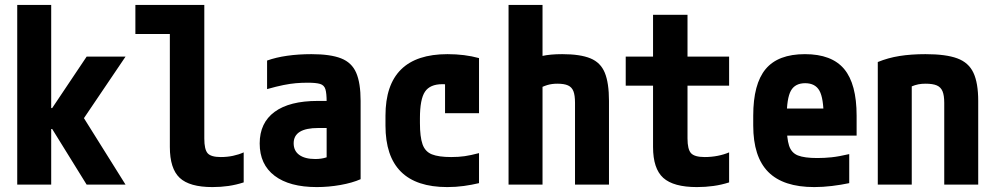

<svg xmlns="http://www.w3.org/2000/svg" viewBox="-20 -750 4040 780"><path d="M50 0V-730H188V-311H192L332 -520H490L321 -270L490 0H332L192 -226H188V0Z M843 10Q750 10 710 -27.5Q670 -65 670 -153V-612H530V-730H810V-187Q810 -143 823.5 -127.5Q837 -112 877 -112Q903 -112 926.5 -117Q950 -122 970 -131V-9Q939 1 908 5.5Q877 10 843 10Z M1267 10Q1156 10 1095.5 -36Q1035 -82 1035 -167Q1035 -251 1095.5 -295.5Q1156 -340 1271 -340H1376V-230H1273Q1173 -230 1173 -168Q1173 -137 1196 -120.5Q1219 -104 1261 -104Q1286 -104 1305.5 -110.5Q1325 -117 1343 -131L1307 -58V-336Q1307 -371 1302 -387.5Q1297 -404 1280.5 -409Q1264 -414 1230 -414Q1205 -414 1182 -412Q1159 -410 1131.5 -404.5Q1104 -399 1065 -388V-504Q1101 -517 1147 -523.5Q1193 -530 1245 -530Q1322 -530 1365.5 -513Q1409 -496 1427 -454.5Q1445 -413 1445 -340V-22Q1411 -7 1363 1.5Q1315 10 1267 10Z M1797 10Q1546 10 1546 -240V-280Q1546 -530 1798 -530Q1868 -530 1926 -514V-290H1788V-495L1860 -390Q1842 -398 1820.5 -403Q1799 -408 1777 -408Q1727 -408 1706.5 -377.5Q1686 -347 1686 -270V-250Q1686 -194 1696.5 -164Q1707 -134 1734.5 -123Q1762 -112 1813 -112Q1843 -112 1867.5 -115.5Q1892 -119 1926 -128V-6Q1897 1 1864.5 5.5Q1832 10 1797 10Z M2316 -332Q2316 -363 2309.5 -379.5Q2303 -396 2287.5 -403Q2272 -410 2244 -410Q2222 -410 2203.5 -404.5Q2185 -399 2147 -380L2114 -496Q2149 -515 2182 -522.5Q2215 -530 2264 -530Q2337 -530 2378.5 -513Q2420 -496 2437 -454.5Q2454 -413 2454 -340V0H2316ZM2046 0V-730H2184V0Z M2811 10Q2716.1 10 2674.5 -27.4Q2633 -64.8 2633 -153V-402H2522V-520H2633V-690H2773V-520H2942V-402H2773V-187.3Q2773 -143 2787.5 -127.5Q2802 -112 2843 -112Q2870 -112 2895.5 -117Q2921 -122 2942 -131V-9Q2910.4 1.1 2878.2 5.5Q2846 10 2811 10Z M3288 10Q3162 10 3101 -51.5Q3040 -113 3040 -240V-280Q3040 -409 3090.5 -469.5Q3141 -530 3250 -530Q3359 -530 3409.5 -469.5Q3460 -409 3460 -280V-199H3108V-309H3350L3326 -274Q3326 -351 3309 -381.5Q3292 -412 3251 -412Q3210 -412 3193 -381.5Q3176 -351 3176 -274V-246Q3176 -188 3185.5 -158.5Q3195 -129 3221.5 -118.5Q3248 -108 3300 -108Q3329 -108 3358 -111Q3387 -114 3430 -124V-6Q3397 1 3360 5.5Q3323 10 3288 10Z M3546 -498Q3587.4 -515 3634.2 -522.5Q3681 -530 3739.8 -530Q3822.5 -530 3868.7 -513Q3915 -496 3934.5 -454.5Q3954 -413 3954 -340V0H3816V-332Q3816 -362.4 3809 -379.2Q3802 -396 3785.7 -403Q3769.4 -410 3740 -410Q3724 -410 3711 -407.5Q3698 -405 3681 -398Q3664 -391 3636 -376L3684 -462V0H3546Z"/></svg>

Font: M PLUS 1 Code
Style: Regular
Weight: 400
Designer: Coji Morishita
Foundry: UNDERFOREST DESIGN
Version: Version 1.005